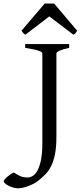

<svg xmlns="http://www.w3.org/2000/svg" viewBox="-113 -860 448 1066"><path d="M271 -594.2Q237.8 -587.4 219 -579.1Q200.2 -570.8 200.2 -564V-100.1Q200.2 -42 192.1 -3.2Q184.1 35.6 170.7 62.5Q157.2 89.4 139.6 107.2Q122.1 125 103 140.6Q89.8 151.4 74 159.7Q58.1 168 42 173.8Q25.9 179.7 11.5 182.6Q-2.9 185.5 -12.2 185.5Q-26.9 185.5 -41.5 180.9Q-56.2 176.3 -67.4 170.2Q-78.6 164.1 -85.7 157.5Q-92.8 150.9 -92.8 146.5Q-92.8 142.6 -86.4 135.3Q-80.1 127.9 -71.3 120.6Q-62.5 113.3 -52.7 106.7Q-43 100.1 -36.1 97.7Q-22.5 106.4 -12.2 112.1Q-2 117.7 6.8 120.6Q15.6 123.5 23.7 124.5Q31.7 125.5 41 125.5Q53.7 125.5 68.1 117.2Q82.5 108.9 94.5 87.6Q106.4 66.4 114.3 29.3Q122.1 -7.8 122.1 -64.9V-564Q122.1 -566.9 118.2 -570.3Q114.3 -573.7 103.8 -577.6Q93.3 -581.5 74.7 -585.7Q56.2 -589.8 26.9 -594.2V-615.2H271ZM315.4 -689.5Q309.6 -680.2 306.2 -675.8Q302.7 -671.4 294.4 -667.5L160.6 -769L28.3 -667.5Q24.4 -669.4 21.7 -671.4Q19 -673.3 16.8 -675.8Q14.6 -678.2 12.2 -681.6Q9.8 -685.1 6.3 -689.5L135.3 -840.3H187.5Z"/></svg>

Font: Gentium Plus APac
Style: Regular
Weight: 400
Designer: J. Victor Gaultney, Annie Olsen, Iska Routamaa, Becca Hirsbrunner
Foundry: SIL International
Version: Version 5.000